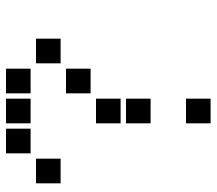

<svg xmlns="http://www.w3.org/2000/svg" viewBox="-61 -670 722 640"><g transform="rotate(-90 300.0 -350.0)"><path d="M110 -691Q109 -691 109 -691Q109 -691 109 -690V-610Q109 -609 109 -609Q109 -609 110 -609H190Q191 -609 191 -609Q191 -609 191 -610V-690Q191 -691 191 -691Q191 -691 190 -691ZM210 -691Q209 -691 209 -691Q209 -691 209 -690V-610Q209 -609 209 -609Q209 -609 210 -609H290Q291 -609 291 -609Q291 -609 291 -610V-690Q291 -691 291 -691Q291 -691 290 -691ZM310 -691Q309 -691 309 -691Q309 -691 309 -690V-610Q309 -609 309 -609Q309 -609 310 -609H390Q391 -609 391 -609Q391 -609 391 -610V-690Q391 -691 391 -691Q391 -691 390 -691ZM10 -591Q9 -591 9 -591Q9 -591 9 -590V-510Q9 -509 9 -509Q9 -509 10 -509H90Q91 -509 91 -509Q91 -509 91 -510V-590Q91 -591 91 -591Q91 -591 90 -591ZM410 -591Q409 -591 409 -591Q409 -591 409 -590V-510Q409 -509 409 -509Q409 -509 410 -509H490Q491 -509 491 -509Q491 -509 491 -510V-590Q491 -591 491 -591Q491 -591 490 -591ZM310 -491Q309 -491 309 -491Q309 -491 309 -490V-410Q309 -409 309 -409Q309 -409 310 -409H390Q391 -409 391 -409Q391 -409 391 -410V-490Q391 -491 391 -491Q391 -491 390 -491ZM210 -391Q209 -391 209 -391Q209 -391 209 -390V-310Q209 -309 209 -309Q209 -309 210 -309H290Q291 -309 291 -309Q291 -309 291 -310V-390Q291 -391 291 -391Q291 -391 290 -391ZM210 -291Q209 -291 209 -291Q209 -291 209 -290V-210Q209 -209 209 -209Q209 -209 210 -209H290Q291 -209 291 -209Q291 -209 291 -210V-290Q291 -291 291 -291Q291 -291 290 -291ZM210 -91Q209 -91 209 -91Q209 -91 209 -90V-10Q209 -9 209 -9Q209 -9 210 -9H290Q291 -9 291 -9Q291 -9 291 -10V-90Q291 -91 291 -91Q291 -91 290 -91Z"/></g></svg>

Font: Doto Black ExtraBold
Style: Regular
Weight: 800
Monospace: yes
Version: Version 1.000